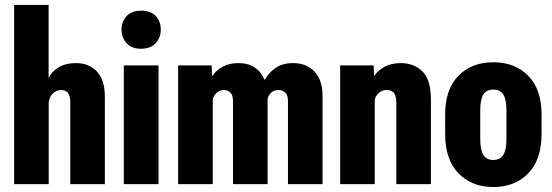

<svg xmlns="http://www.w3.org/2000/svg" viewBox="-20 -751 2252 783"><path d="M37.6 0H178.7V-335Q182.1 -356.4 195.8 -370.1Q209.5 -383.8 229 -383.8Q248 -383.8 257.3 -371.6Q266.6 -359.4 266.6 -333.5V0H407.7V-355Q407.7 -425.8 374.8 -459.7Q341.8 -493.7 290.5 -493.7Q247.1 -493.7 218.5 -476.1Q189.9 -458.5 178.2 -432.6V-731H37.6Z M484.9 0H626.5V-484.4H484.9ZM475.6 -630.4Q475.6 -597.7 496.1 -575Q516.6 -552.2 555.2 -552.2Q594.2 -552.2 615 -575Q635.7 -597.7 635.7 -630.4Q635.7 -663.6 615.5 -685.5Q595.2 -707.5 556.2 -707.5Q517.1 -707.5 496.3 -685.3Q475.6 -663.1 475.6 -630.4Z M706.5 0H847.7V-348.1Q852.1 -362.3 864 -373Q876 -383.8 893.1 -383.8Q909.7 -383.8 919.9 -373Q930.2 -362.3 930.2 -338.9V0H1071.3V-348.1Q1074.7 -363.3 1086.7 -373.8Q1098.6 -384.3 1117.2 -383.8Q1132.8 -383.8 1143.6 -373Q1154.3 -362.3 1154.3 -339.4V0H1295.4V-359.9Q1295.4 -424.3 1262.7 -459Q1230 -493.7 1174.8 -493.7Q1132.8 -493.7 1104.2 -474.1Q1075.7 -454.6 1060.1 -425.8H1058.6Q1045.9 -457.5 1019 -475.6Q992.2 -493.7 952.6 -493.7Q915 -493.7 887.9 -478.8Q860.8 -463.9 846.2 -441.4H844.7L843.3 -484.4H706.5Z M1367.2 0H1508.3V-345.2Q1512.2 -360.8 1525.1 -372.3Q1538.1 -383.8 1556.6 -383.8Q1576.7 -383.8 1586.4 -372.1Q1596.2 -360.4 1596.2 -331.5V0H1737.3V-344.2Q1737.3 -426.3 1702.6 -460Q1668 -493.7 1614.7 -493.7Q1574.2 -493.7 1547.1 -478Q1520 -462.4 1506.8 -442.4H1505.4L1503.9 -484.4H1367.2Z M1795.4 -204.6Q1795.4 -100.1 1849.6 -44.2Q1903.8 11.7 1991.7 11.7Q2080.1 11.7 2134.3 -44.2Q2188.5 -100.1 2188.5 -204.6V-284.2Q2188.5 -386.7 2134.3 -441.9Q2080.1 -497.1 1991.7 -497.1Q1903.3 -497.1 1849.4 -441.9Q1795.4 -386.7 1795.4 -284.2ZM1938.5 -300.3Q1938.5 -344.7 1950.7 -365.2Q1962.9 -385.7 1991.7 -385.7Q2020 -385.7 2032.7 -365.5Q2045.4 -345.2 2045.4 -300.3V-183.6Q2045.4 -139.6 2032.2 -119.1Q2019 -98.6 1991.7 -98.6Q1964.4 -98.6 1951.4 -119.1Q1938.5 -139.6 1938.5 -183.6Z"/></svg>

Font: Roboto Flex
Style: wght 700 wdth 25 opsz 34 GRAD 0.00 slnt 0.00 XTRA 468 XOPQ 96 YOPQ 79 YTLC 514 YTUC 712 YTAS 750 YTDE -203.00 YTFI 738
Weight: 700
Width: 1
Designer: Berlow after Robertson
Foundry: Google
Version: Version 3.100